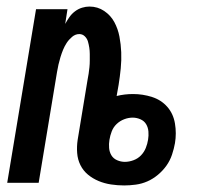

<svg xmlns="http://www.w3.org/2000/svg" viewBox="-20 -558 640 586"><path d="M359 8Q339 8 319 5Q299 2 281 -5.5Q263 -13 248.5 -25Q234 -37 225.5 -54Q217 -71 215.5 -91Q214 -111 217 -131L247 -313Q249 -323 250.5 -333Q252 -343 253 -353Q254 -363 254 -373Q254 -383 254 -393Q254 -403 252.5 -412.5Q251 -422 248.5 -431Q246 -440 239 -447Q232 -454 222 -454Q210 -454 200 -445.5Q190 -437 183.5 -427Q177 -417 172.5 -406Q168 -395 164.5 -383.5Q161 -372 158.5 -361Q156 -350 154 -338L98 0H2L90 -530H186L179 -485Q185 -496 192 -506Q199 -516 209 -523.5Q219 -531 230.5 -534.5Q242 -538 253 -538Q278 -538 298 -524.5Q318 -511 329 -490.5Q340 -470 344.5 -446.5Q349 -423 350 -398.5Q351 -374 348.5 -349Q346 -324 342 -299L336 -265Q348 -268 360.5 -269.5Q373 -271 386 -271Q416 -271 444 -262Q472 -253 490.5 -232Q509 -211 514 -181Q519 -151 514 -121Q511 -104 505 -86Q499 -68 488 -52.5Q477 -37 462 -24.5Q447 -12 430 -4.5Q413 3 394.5 5.5Q376 8 359 8ZM361 -64Q374 -64 387.5 -69Q401 -74 410.5 -84Q420 -94 425 -106.5Q430 -119 432 -132Q434 -144 433 -156.5Q432 -169 426 -179Q420 -189 408.5 -194Q397 -199 385 -199Q372 -199 359 -194Q346 -189 336 -179.5Q326 -170 321 -157Q316 -144 314 -131Q312 -119 313 -106.5Q314 -94 320 -84Q326 -74 337.5 -69Q349 -64 361 -64Z"/></svg>

Font: Iosevka Curly Medium Extended
Style: Italic
Weight: 500
Width: 7
Italic angle: -9°
Monospace: yes
Designer: Belleve Invis
Foundry: Belleve Invis
Version: Version 11.1.0; ttfautohint (v1.8.3)